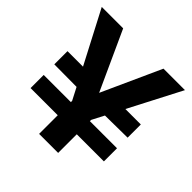

<svg xmlns="http://www.w3.org/2000/svg" viewBox="-182 -849 1000 1000"><g transform="rotate(45 318.0 -349.0)"><path d="M11.2 -698.2H168.9L317.9 -372.1L465.8 -698.2H624L474.1 -409.2H587.9V-312L422.9 -310.1L388.2 -243.2V-233.9H587.9V-137.2H388.2V0H248V-137.2H47.9V-233.9H248V-243.2L212.9 -311L47.9 -312V-409.2H162.1Z"/></g></svg>

Font: Poppins SemiBold
Style: Regular
Weight: 600
Designer: Ninad Kale (Devanagari), Jonny Pinhorn (Latin)
Foundry: Indian Type Foundry
Version: 4.004